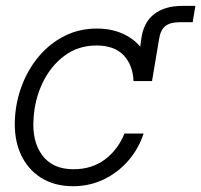

<svg xmlns="http://www.w3.org/2000/svg" viewBox="-20 -623 685 653"><path d="M228.5 10.3Q164.6 10.3 118.7 -19Q72.8 -48.3 49.8 -100.3Q26.9 -152.3 30.8 -220.2Q34.2 -279.8 55.4 -334.7Q76.7 -389.6 113.5 -432.9Q150.4 -476.1 200.2 -501Q250 -525.9 309.6 -525.9Q356.9 -525.9 394.8 -509.5Q432.6 -493.2 457 -464.4L460.4 -490.2Q467.8 -546.4 503.9 -574.7Q540 -603 600.6 -603H644.5L635.3 -547.4H590.8Q558.6 -547.4 542.2 -534.2Q525.9 -521 521 -490.2L497.1 -347.7Q497.1 -347.7 497.1 -347.2H434.1Q432.1 -401.4 400.6 -434.8Q369.1 -468.3 308.1 -468.3Q246.1 -468.3 199.5 -433.6Q152.8 -398.9 125.5 -342.5Q98.1 -286.1 94.2 -220.2Q88.4 -142.1 123.8 -94.7Q159.2 -47.4 230 -47.4Q292 -47.4 336.4 -80.3Q380.9 -113.3 403.3 -168.9H468.3Q451.7 -117.2 416.5 -76.7Q381.3 -36.1 333 -12.9Q284.7 10.3 228.5 10.3Z"/></svg>

Font: Inter Display Light
Style: Italic
Weight: 300
Italic angle: -9.39999°
Designer: Rasmus Andersson
Foundry: rsms
Version: Version 4.000;git-a52131595